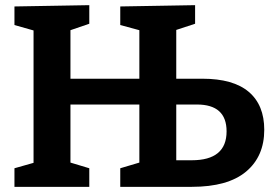

<svg xmlns="http://www.w3.org/2000/svg" viewBox="-20 -724 1066 744"><path d="M764 -419Q884 -419 944 -368Q1004 -317 1004 -221Q1004 -118 933.5 -59Q863 0 723 0H446V-72L520 -94V-319H253V-94L326 -72V0H36V-72L110 -93V-606L36 -627V-699L326 -704V-632L253 -607V-419H520V-607L446 -627V-699L736 -704V-632L663 -608V-419ZM723 -103Q858 -103 858 -215Q858 -319 743 -319H663V-103Z"/></svg>

Font: Bitter Pro
Style: Bold
Weight: 700
Designer: Sol Matas, and Bitter project Authors
Foundry: Sol Matas
Version: Version 1.010